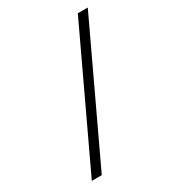

<svg xmlns="http://www.w3.org/2000/svg" viewBox="-208 -901 1002 1109"><g transform="rotate(-30 293.0 -346.5)"><path d="M73.2 92.8 487.3 -786.1H553.7L139.6 92.8Z"/></g></svg>

Font: CaskaydiaCove NFP Light
Style: Regular
Weight: 300
Designer: Aaron Bell
Foundry: Saja Typeworks
Version: Version 2111.001; VTT 6.35;Nerd Fonts 3.1.1